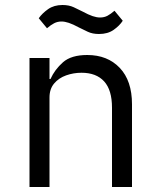

<svg xmlns="http://www.w3.org/2000/svg" viewBox="-20 -748 640 768"><path d="M98 0V-516H178V-432H182Q199 -470 232 -499Q265 -528 329 -528Q410 -528 459 -476.5Q508 -425 508 -331V0H428V-317Q428 -388 396.5 -422.5Q365 -457 306 -457Q274 -457 244.5 -446.5Q215 -436 196.5 -414Q178 -392 178 -358V0ZM376 -612Q350 -612 331 -621Q312 -630 296 -638Q272 -651 255.5 -656.5Q239 -662 226 -662Q210 -662 196.5 -655Q183 -648 168 -635L135 -675Q149 -695 172.5 -711.5Q196 -728 230 -728Q256 -728 275 -719Q294 -710 310 -702Q334 -689 350.5 -683.5Q367 -678 380 -678Q397 -678 410 -685Q423 -692 438 -705L471 -665Q458 -645 434.5 -628.5Q411 -612 376 -612Z"/></svg>

Font: Lilex
Style: Regular
Weight: 400
Monospace: yes
Designer: Mike Abbink, Paul van der Laan, Pieter van Rosmalen, Mikhael Khrustik
Foundry: Mikhael Khrustik
Version: Version 2.510